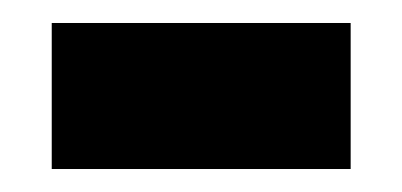

<svg xmlns="http://www.w3.org/2000/svg" viewBox="-20 -356 350 167"><path d="M25 -209V-336H285V-209Z"/></svg>

Font: Noto Serif Hebrew Black
Style: Regular
Weight: 900
Version: Version 2.003